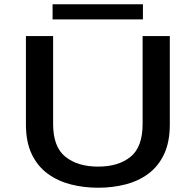

<svg xmlns="http://www.w3.org/2000/svg" viewBox="-20 -869 915 900"><path d="M440 11Q373 11 312.2 -4.5Q251.5 -20 204 -54.5Q156.5 -89 129 -146Q101.5 -203 101.5 -286V-700H229V-287.5Q229 -180 286.8 -134Q344.5 -88 440 -88Q535.5 -88 592 -134Q648.5 -180 648.5 -287.5V-700H776V-286Q776 -203 749 -146Q722 -89 675.2 -54.5Q628.5 -20 568 -4.5Q507.5 11 440 11ZM226.5 -778V-849H650V-778Z"/></svg>

Font: Trispace SemiExpanded Medium
Style: Regular
Weight: 500
Width: 6
Designer: Tyler Finck
Foundry: Etcetera Type Company
Version: Version 1.210; ttfautohint (v1.8.3)